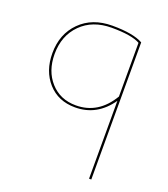

<svg xmlns="http://www.w3.org/2000/svg" viewBox="-129 -502 774 883"><g transform="rotate(20 257.5 -60.0)"><path d="M270 -409Q372 -409 420 -382V289H409V-92Q343 3 236 3Q153 3 103 -53Q53 -109 53 -196Q53 -290 112.5 -349.5Q172 -409 270 -409ZM236 -7Q346 -7 409 -113V-376Q368 -399 270 -399Q177 -399 120.5 -342.5Q64 -286 64 -196Q64 -113 111.5 -60Q159 -7 236 -7Z"/></g></svg>

Font: EauTest Hairline
Style: Regular
Weight: 250
Designer: Christian Thalmann (Catharsis Fonts)
Version: Version 0.001;PS 000.001;hotconv 1.0.88;makeotf.lib2.5.64775